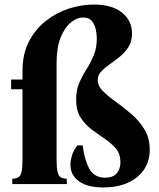

<svg xmlns="http://www.w3.org/2000/svg" viewBox="-20 -810 701 845"><path d="M29 -417V-460H79V-498Q79 -572 107 -626.5Q135 -681 181 -717.5Q227 -754 282.5 -772Q338 -790 393 -790Q473 -790 517 -754.5Q561 -719 561 -663Q561 -628 545.5 -603.5Q530 -579 508 -561Q486 -543 463.5 -527.5Q441 -512 425.5 -495.5Q410 -479 410 -458Q410 -432 433 -409Q456 -386 490.5 -361.5Q525 -337 559 -307.5Q593 -278 616 -240Q639 -202 639 -151Q639 -100 613 -62.5Q587 -25 541 -5Q495 15 435 15Q365 15 327.5 -12Q290 -39 290 -86Q290 -103 296.5 -125.5Q303 -148 321 -170H344Q351 -109 372.5 -68.5Q394 -28 443 -28Q477 -28 493.5 -47Q510 -66 510 -96Q510 -132 490.5 -155.5Q471 -179 442 -198.5Q413 -218 383.5 -240Q354 -262 334.5 -293Q315 -324 315 -372Q315 -413 328.5 -444.5Q342 -476 360.5 -505Q379 -534 392.5 -566.5Q406 -599 406 -641Q406 -659 401.5 -680.5Q397 -702 384.5 -717.5Q372 -733 346 -733Q318 -733 291 -710.5Q264 -688 246.5 -644Q229 -600 229 -533V-110Q229 -73 233 -54.5Q237 -36 247 -30Q257 -24 274 -23V0H34V-23Q51 -24 61 -30Q71 -36 75 -54.5Q79 -73 79 -110V-417Z"/></svg>

Font: Bona Nova
Style: Bold
Weight: 700
Designer: Mateusz Machalski
Foundry: Capitalics
Version: Version 4.001; ttfautohint (v1.8.3)